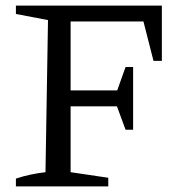

<svg xmlns="http://www.w3.org/2000/svg" viewBox="-20 -668 645 688"><path d="M560 -648V-450H530L494 -591H233V-344H400L430 -428H457V-203H430L399 -287H233V-51L368 -31V0H37V-28Q64 -37 90.5 -42.5Q117 -48 143 -51L152 -596L37 -618V-648Z"/></svg>

Font: Piazzolla SC
Style: Regular
Weight: 400
Designer: Juan Pablo del Peral
Foundry: Huerta Tipografica
Version: Version 1.330